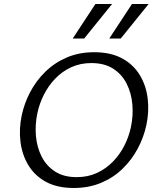

<svg xmlns="http://www.w3.org/2000/svg" viewBox="-20 -927 786 956"><path d="M347 9Q265 9 209 -21.5Q153 -52 121.5 -104Q90 -156 82 -220.5Q74 -285 88 -352Q101 -413 130.5 -469Q160 -525 206 -570Q252 -615 313 -641Q374 -667 449 -667Q532 -667 588.5 -636Q645 -605 676.5 -552.5Q708 -500 715.5 -435.5Q723 -371 709 -305Q696 -244 666 -187.5Q636 -131 590 -86.5Q544 -42 483 -16.5Q422 9 347 9ZM362 -45Q418 -45 463 -66Q508 -87 542.5 -122.5Q577 -158 599.5 -202.5Q622 -247 632 -295Q644 -352 639 -408Q634 -464 610.5 -510.5Q587 -557 543.5 -585Q500 -613 435 -613Q379 -613 334 -592Q289 -571 255 -535.5Q221 -500 198.5 -455.5Q176 -411 166 -363Q154 -306 159 -249.5Q164 -193 187.5 -147Q211 -101 254 -73Q297 -45 362 -45ZM342 -735 455 -907H538L399 -735ZM524 -735 637 -907H720L581 -735Z"/></svg>

Font: Ysabeau Infant
Style: Italic
Weight: 400
Italic angle: -12°
Designer: Christian Thalmann (Catharsis Fonts)
Version: Version 2.001;gftools[0.9.30]; featfreeze: ss01,ss02,lnum